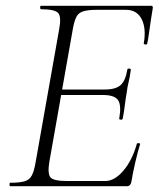

<svg xmlns="http://www.w3.org/2000/svg" viewBox="-20 -645 550 665"><path d="M15 0Q13 0 13 -6Q13 -12 15 -12Q48 -12 65 -17Q82 -22 90 -37Q98 -52 103 -81L185 -544Q193 -587 181.5 -600Q170 -613 122 -613Q119 -613 119 -619Q119 -625 122 -625H503Q511 -625 509 -616Q506 -598 502.5 -575Q499 -552 496 -530Q493 -508 490 -494Q489 -490 483 -491Q477 -492 478 -495Q487 -547 470.5 -579Q454 -611 416 -611H317Q286 -611 269 -606Q252 -601 244.5 -586.5Q237 -572 232 -543L151 -85Q144 -43 155 -30.5Q166 -18 213 -18H344Q377 -18 407.5 -54Q438 -90 454 -147Q455 -150 461 -149Q467 -148 465 -145Q457 -119 448.5 -82.5Q440 -46 435 -15Q432 0 419 0ZM405 -234Q404 -230 398 -230.5Q392 -231 393 -235Q401 -280 389 -298Q377 -316 336 -316H171L174 -335H343Q381 -335 398 -350.5Q415 -366 421 -404Q422 -408 428 -407.5Q434 -407 433 -402Q429 -374 425 -358.5Q421 -343 419 -325Q415 -303 412.5 -281.5Q410 -260 405 -234Z"/></svg>

Font: Cormorant Infant Light
Style: Italic
Weight: 300
Italic angle: -10°
Designer: Christian Thalmann (Catharsis Fonts)
Foundry: Catharsis Fonts
Version: Version 4.001